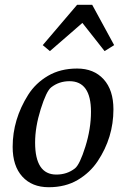

<svg xmlns="http://www.w3.org/2000/svg" viewBox="-20 -775 515 804"><path d="M458 -586 418 -561 325 -679 189 -561 159 -586 303 -755H366ZM33 -160Q33 -275 98 -378Q129 -427 181 -457.5Q233 -488 303 -488Q373 -488 414 -443Q455 -398 455 -317Q455 -199 389 -100Q357 -52 305.5 -21.5Q254 9 184 9Q114 9 73.5 -35.5Q33 -80 33 -160ZM127 -178Q127 -44 216 -44Q261 -44 294 -70Q314 -86 337.5 -161Q361 -236 361 -307Q361 -435 271 -435Q227 -435 194 -409Q174 -393 150.5 -318Q127 -243 127 -178Z"/></svg>

Font: Poly
Style: Italic
Weight: 400
Italic angle: -10°
Designer: Nicolas Silva
Foundry: Jose Nicolas Silva Schwarzenberg
Version: Version 1.003